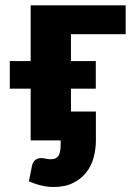

<svg xmlns="http://www.w3.org/2000/svg" viewBox="-20 -539 514 737"><path d="M462.4 -407.7H252.4V-304.7H347.7V-198.7H252.4V-110.8H348.1V2Q348.1 31.7 339.4 65.9Q330.6 98.6 311 123Q290.5 148.9 260.7 163.1Q231 178.7 185.1 178.7Q162.6 178.7 139.6 173.3Q118.2 168.5 90.8 157.2L103 96.2Q107.9 78.6 118.2 73.2Q127.9 67.9 136.7 67.9Q146 67.9 154.3 69.8Q164.1 72.3 175.3 72.3Q196.8 72.3 205.1 58.1Q212.9 44.4 212.9 14.2V0H97.7V-198.7H17.6V-304.7H97.7V-518.6H462.4Z"/></svg>

Font: Lato-ExtraBold
Style: Regular
Weight: 500
Designer: Lukasz Dziedzic with Adam Twardoch and Botio Nikoltchev
Foundry: tyPoland Lukasz Dziedzic
Version: ""